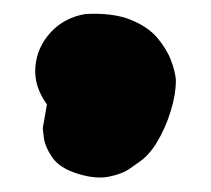

<svg xmlns="http://www.w3.org/2000/svg" viewBox="-20 -145 301 274"><path d="M91 103Q65 95 54.5 79.5Q44 64 42.5 51Q41 38 41 38L47 4Q28 -22 30.5 -50Q33 -78 52.5 -99Q72 -120 102 -125Q141 -127 166 -117Q191 -107 204.5 -91Q218 -75 224 -59Q230 -43 231 -31Q231 -10 223.5 14Q216 38 204 58Q192 78 176 88Q176 88 165.5 95.5Q155 103 136 107Q117 111 91 103Z"/></svg>

Font: Sour Gummy Black
Style: Regular
Weight: 900
Version: Version 1.000